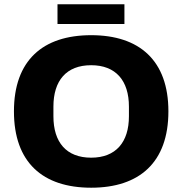

<svg xmlns="http://www.w3.org/2000/svg" viewBox="-20 -863 850 895"><path d="M248 -751H560V-843H248ZM405 12C630 12 765 -106 765 -344C765 -581 630 -699 405 -699C179 -699 45 -581 45 -344C45 -106 179 12 405 12ZM405 -128C289 -128 229 -200 229 -321V-366C229 -487 289 -559 405 -559C520 -559 581 -487 581 -366V-321C581 -200 520 -128 405 -128Z"/></svg>

Font: Archivo ExtraBold
Style: Regular
Weight: 800
Designer: Hector Gatti
Foundry: Omnibus-Type
Version: Version 2.001